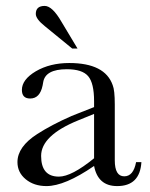

<svg xmlns="http://www.w3.org/2000/svg" viewBox="-20 -629 507 649"><path d="M131 -541Q101 -565 101 -582Q101 -609 131 -609Q157 -609 188 -555L242 -465H224ZM458 -81Q453 0 376 0Q311 0 298 -68Q199 0 137 0Q95 0 67 -23Q39 -46 39 -81Q39 -133 106 -176Q154 -207 222 -237L298 -267V-287Q298 -348 278 -371.5Q258 -395 206 -395Q133 -395 126 -351L124 -340Q115 -296 82 -296Q54 -296 54 -325Q54 -360 101 -388Q149 -416 214 -416Q335 -416 361 -341Q368 -324 368 -276V-87Q368 -33 400 -33Q431 -33 440 -81ZM244 -222Q119 -171 119 -102Q119 -32 179 -32Q222 -32 298 -94V-244Z"/></svg>

Font: New Athena Unicode
Style: Regular
Weight: 400
Designer: J. Rusten 1997; rev. by R. Hancock 2001, 2002, rev. by D. Mastronarde 2002-2021
Foundry: GreekKeys New Athena Unicode
Version: Version 5.008